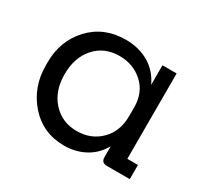

<svg xmlns="http://www.w3.org/2000/svg" viewBox="-124 -713 935 892"><g transform="rotate(30 344.0 -267.0)"><path d="M531 0Q501 0 501 -30V-88Q471 -35 421 -8.5Q371 18 311 18Q198 18 125 -64Q52 -146 52 -262V-280Q52 -395 125.5 -473.5Q199 -552 315 -552Q386 -552 439.5 -520.5Q493 -489 521 -429V-534H597V-76H654V0ZM328 -70Q404 -70 454.5 -120Q505 -170 505 -253V-299Q505 -378 453.5 -425Q402 -472 328 -472Q247 -472 197.5 -416.5Q148 -361 148 -271Q148 -181 198.5 -125.5Q249 -70 328 -70Z"/></g></svg>

Font: Cazoo Sans
Style: Regular
Weight: 400
Designer: Jonathan Barnbrook, Julián Moncada
Foundry: Barnbrook Fonts
Version: Version 2.000;Glyphs 3.3 (3337)